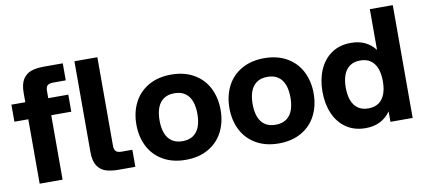

<svg xmlns="http://www.w3.org/2000/svg" viewBox="-67 -958 2669 1207"><g transform="rotate(-10 1267.0 -354.0)"><path d="M103.2 -411.2H14.4V-520H103.2V-579.8Q103.2 -635.8 123 -666.6Q142.8 -697.4 175.9 -708.7Q209 -720 258.2 -720H377.6V-611.2H297.6Q270.8 -611.2 260.2 -600.5Q249.6 -589.8 249.6 -565V-520H377.6V-411.2H249.6V0H103.2Z M598.4 -720V-155Q598.4 -130.6 609 -119.7Q619.6 -108.8 646.4 -108.8H714V0H607Q557.8 0 524.7 -11.3Q491.6 -22.6 471.8 -53.4Q452 -84.2 452 -140.2V-720Z M766.4 -260Q766.4 -338 797.8 -399.7Q829.2 -461.4 890.3 -496.7Q951.4 -532 1035.2 -532Q1119 -532 1180.1 -496.7Q1241.2 -461.4 1272.6 -399.7Q1304 -338 1304 -260Q1304 -182 1272.6 -120.3Q1241.2 -58.6 1180.1 -23.3Q1119 12 1035.2 12Q951.4 12 890.3 -23.3Q829.2 -58.6 797.8 -120.3Q766.4 -182 766.4 -260ZM1156 -260Q1156 -307.2 1143.2 -341.3Q1130.4 -375.4 1103.5 -394.1Q1076.6 -412.8 1035.2 -412.8Q993.8 -412.8 966.9 -394.1Q940 -375.4 927.2 -341.3Q914.4 -307.2 914.4 -260Q914.4 -212.8 927.2 -178.7Q940 -144.6 966.9 -125.9Q993.8 -107.2 1035.2 -107.2Q1076.6 -107.2 1103.5 -125.9Q1130.4 -144.6 1143.2 -178.7Q1156 -212.8 1156 -260Z M1360.4 -260Q1360.4 -338 1391.8 -399.7Q1423.2 -461.4 1484.3 -496.7Q1545.4 -532 1629.2 -532Q1713 -532 1774.1 -496.7Q1835.2 -461.4 1866.6 -399.7Q1898 -338 1898 -260Q1898 -182 1866.6 -120.3Q1835.2 -58.6 1774.1 -23.3Q1713 12 1629.2 12Q1545.4 12 1484.3 -23.3Q1423.2 -58.6 1391.8 -120.3Q1360.4 -182 1360.4 -260ZM1750 -260Q1750 -307.2 1737.2 -341.3Q1724.4 -375.4 1697.5 -394.1Q1670.6 -412.8 1629.2 -412.8Q1587.8 -412.8 1560.9 -394.1Q1534 -375.4 1521.2 -341.3Q1508.4 -307.2 1508.4 -260Q1508.4 -212.8 1521.2 -178.7Q1534 -144.6 1560.9 -125.9Q1587.8 -107.2 1629.2 -107.2Q1670.6 -107.2 1697.5 -125.9Q1724.4 -144.6 1737.2 -178.7Q1750 -212.8 1750 -260Z M1954.4 -260Q1954.4 -338.4 1981.1 -399.9Q2007.8 -461.4 2059.3 -496.7Q2110.8 -532 2183.2 -532Q2234.2 -532 2272.9 -513.4Q2311.6 -494.8 2337.8 -459.8V-720H2484.2V0H2342.4V-66.8Q2315.8 -28.8 2276.3 -8.4Q2236.8 12 2183.2 12Q2110.8 12 2059.3 -23.3Q2007.8 -58.6 1981.1 -120.1Q1954.4 -181.6 1954.4 -260ZM2339.8 -260Q2339.8 -307.2 2327 -341.3Q2314.2 -375.4 2287.9 -394.1Q2261.6 -412.8 2221.4 -412.8Q2181.2 -412.8 2154.9 -394.1Q2128.6 -375.4 2115.8 -341.3Q2103 -307.2 2103 -260Q2103 -212.8 2115.8 -178.7Q2128.6 -144.6 2154.9 -125.9Q2181.2 -107.2 2221.4 -107.2Q2261.6 -107.2 2287.9 -125.9Q2314.2 -144.6 2327 -178.7Q2339.8 -212.8 2339.8 -260Z"/></g></svg>

Font: Aspekta Variable
Style: Regular
Weight: 400
Designer: Ivo Dolenc
Version: Version 2.100